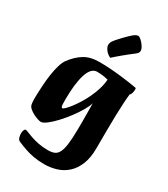

<svg xmlns="http://www.w3.org/2000/svg" viewBox="-248 -913 1111 1269"><g transform="rotate(30 308.0 -279.0)"><path d="M304.8 244Q260.5 244 222.7 237.2Q184.9 230.3 153 219Q121.2 207.7 93.9 195.9Q78.6 189.4 74.4 172.7Q70.3 156 70.3 144.5Q70.3 128.2 75 117.9Q79.6 107.6 85.9 107.6Q91.9 107.6 107.6 114.2Q123.3 120.8 148.4 129.5Q173.4 138.3 206.7 144.9Q240.1 151.5 280.3 151.5Q307.3 151.5 326.6 143.8Q346 136.2 358.1 113.6Q370.2 91 375.9 48Q381.7 5.1 382.4 -66.2Q383.2 -90.8 382.9 -127.1Q382.7 -163.5 382.4 -201.1Q382.1 -238.7 381.6 -265.9Q374.7 -240.2 353.8 -204.5Q332.9 -168.7 304.3 -130.8Q275.7 -92.8 245 -60.1Q214.3 -27.4 187.7 -7.2Q161.1 13 144.4 13Q138.1 13 121.5 8Q105 3 86 -6.7Q67.1 -16.3 52.6 -29Q38.2 -41.7 35.5 -57Q32.2 -76.3 32.2 -100Q32.2 -112.4 33.2 -141.8Q34.2 -171.1 36.7 -209.4Q39.2 -247.8 45.2 -287.8Q51.2 -327.8 61.2 -361.9Q71.2 -396 86.2 -417Q122.5 -466.2 168.3 -495.1Q214.2 -524 283.8 -524Q317.8 -524 358.7 -521.6Q399.6 -519.3 452.5 -513.3Q505.3 -507.3 572.7 -496Q576 -495.2 577.5 -493.5Q579 -491.7 579 -484Q579 -465.7 573.9 -452.6Q568.7 -439.6 564 -439.6Q560.5 -412.8 557.9 -370.5Q555.2 -328.2 553.9 -273.9Q552.5 -219.7 552 -155.8Q551.5 -92 551.5 -21.9Q551.5 52.3 530.9 103.1Q510.2 153.9 476.2 184.7Q440.9 216.7 395.8 230.4Q350.7 244 304.8 244ZM224.6 -136.4Q229.5 -136.4 242.9 -149.1Q256.2 -161.8 273.8 -184.7Q291.5 -207.6 310.5 -237.7Q329.5 -267.7 346.2 -303Q362.8 -338.3 374.4 -375.6Q385.9 -412.9 388.3 -449.4Q363.4 -456.1 342.1 -458.4Q320.9 -460.6 304 -460.6Q257.9 -460.6 235.1 -389.6Q212.3 -318.5 212.3 -191.7Q212.3 -153.9 215.1 -145.2Q217.8 -136.4 224.6 -136.4ZM331.4 -583.4Q304.7 -596 290.9 -616.2Q277.1 -636.4 277.1 -648.7Q277.1 -658 279 -665.4Q280.8 -672.8 286.6 -681.3Q289.9 -686.6 297.2 -695.3Q304.5 -704 313.9 -714.4Q323.4 -724.8 333.3 -735.2Q343.2 -745.5 352.7 -755.1Q362.1 -764.6 369.4 -771.2Q388.5 -789.5 399.8 -795.8Q411.1 -802.1 419.4 -802.1Q429.2 -802.1 444.1 -788.5Q459.1 -775 471.1 -756.3Q483.2 -737.6 483.2 -722.5Q483.2 -717 479.7 -709.5Q476.2 -701.9 464.3 -693.1Q448.4 -681.4 428.2 -665.3Q408 -649.3 388.7 -633.2Q369.3 -617.2 354 -603.7Q338.7 -590.2 331.4 -583.4Z"/></g></svg>

Font: Briem Hand Thin
Style: Regular
Weight: 100
Designer: Gunnlaugur SE Briem, Eben Sorkin
Foundry: Sorkin Type Co.
Version: Version 1.003